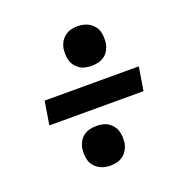

<svg xmlns="http://www.w3.org/2000/svg" viewBox="-115 -763 830 847"><g transform="rotate(-20 300.0 -340.0)"><path d="M336 -468Q322 -468 307.5 -471Q293 -474 281.5 -481.5Q270 -489 261 -500.5Q252 -512 248 -525.5Q244 -539 243.5 -554Q243 -569 245 -583Q248 -599 256 -613Q264 -627 277.5 -637Q291 -647 306 -650.5Q321 -654 337 -654Q351 -654 365.5 -650.5Q380 -647 391.5 -639.5Q403 -632 412 -621Q421 -610 425 -596.5Q429 -583 429.5 -568Q430 -553 428 -538Q425 -523 417 -508.5Q409 -494 395.5 -484.5Q382 -475 367 -471.5Q352 -468 336 -468ZM70 -285 88 -395H530L512 -285ZM263 -26Q249 -26 234.5 -29.5Q220 -33 208.5 -40.5Q197 -48 188 -59Q179 -70 175 -83.5Q171 -97 170.5 -112Q170 -127 172 -142Q175 -157 183 -171.5Q191 -186 204.5 -195.5Q218 -205 233 -208.5Q248 -212 264 -212Q278 -212 292.5 -209Q307 -206 318.5 -198.5Q330 -191 339 -179.5Q348 -168 352 -154.5Q356 -141 356.5 -126Q357 -111 355 -97Q352 -81 344 -67Q336 -53 322.5 -43Q309 -33 294 -29.5Q279 -26 263 -26Z"/></g></svg>

Font: Iosevka Aile Extrabold
Style: Italic
Weight: 800
Italic angle: -9°
Designer: Belleve Invis
Foundry: Belleve Invis
Version: Version 31.1.0; ttfautohint (v1.8.4)